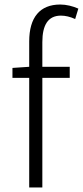

<svg xmlns="http://www.w3.org/2000/svg" viewBox="-20 -828 366 848"><path d="M326 -790C301 -801 273 -808 246 -808C156 -808 109 -751 109 -645V-533L35 -528V-484H109V0H167V-484H288V-533H167V-642C167 -717 192 -759 249 -759C269 -759 290 -754 312 -744Z"/></svg>

Font: Noto Sans CJK Light
Style: Regular
Weight: 300
Designer: Ryoko NISHIZUKA (kana & ideographs); Paul D. Hunt (Latin, Greek & Cyrillic); Wenlong ZHANG (bopomofo); Sandoll Communica
Foundry: Adobe Systems Incorporated
Version: Version 1.000;PS 1;hotconv 1.0.78;makeotf.lib2.5.61930